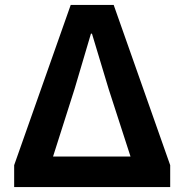

<svg xmlns="http://www.w3.org/2000/svg" viewBox="-20 -761 750 781"><path d="M37.6 0V-89.1L267.6 -740.8H442.5L672.3 -89.1V0ZM195.8 -124.3H510.9L422 -398.8L354.1 -624H349.9L283.2 -398.8Z"/></svg>

Font: Noto Sans SC Thin
Style: Regular
Weight: 100
Designer: Ryoko NISHIZUKA 西塚涼子 (kana, bopomofo & ideographs); Paul D. Hunt (Latin, Greek & Cyrillic); Sandoll Communications 산돌커뮤니
Foundry: Adobe
Version: Version 2.004-H2;hotconv 1.0.118;makeotfexe 2.5.65603